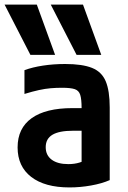

<svg xmlns="http://www.w3.org/2000/svg" viewBox="-39 -810 559 840"><path d="M94 -570 -19 -790H122L202 -570ZM296 -570 183 -790H324L404 -570ZM265 10Q157 10 97.5 -36Q38 -82 38 -165Q38 -249 99.5 -293Q161 -337 278 -337H379V-238H280Q220 -238 190.5 -220.5Q161 -203 161 -166Q161 -131 187 -111.5Q213 -92 260 -92Q287 -92 309.5 -99Q332 -106 350 -119L318 -53V-337Q318 -376 312 -395Q306 -414 288 -420Q270 -426 233 -426Q207 -426 183 -424Q159 -422 131.5 -416Q104 -410 68 -399V-503Q103 -516 149 -523Q195 -530 246 -530Q321 -530 363.5 -513Q406 -496 423.5 -454.5Q441 -413 441 -340V-22Q407 -7 359.5 1.5Q312 10 265 10Z"/></svg>

Font: M PLUS Code Latin SemiBold
Style: Regular
Weight: 600
Designer: Coji Morishita
Foundry: UNDERFOREST DESIGN
Version: Version 1.002; ttfautohint (v1.8.3)